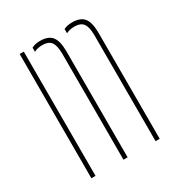

<svg xmlns="http://www.w3.org/2000/svg" viewBox="-149 -704 745 803"><g transform="rotate(-30 224.0 -302.5)"><path d="M60 0V-600H80V0ZM370 0V-514Q369.5 -552.5 357 -568.8Q344.5 -585 316 -585Q291.5 -585 275 -576V-596.5Q283.5 -601 293.8 -603Q304 -605 316 -605Q355 -605 372.2 -584Q389.5 -563 390 -514V0ZM215 0V-514Q214.5 -552.5 202 -568.8Q189.5 -585 161 -585Q149 -585 138.8 -582.8Q128.5 -580.5 120 -576V-596Q128.5 -600.5 138.8 -602.8Q149 -605 161 -605Q200 -605 217.2 -584Q234.5 -563 235 -514V0Z"/></g></svg>

Font: Big Shoulders Stencil Thin
Style: Regular
Weight: 100
Designer: Patric King
Foundry: XO Type Co
Version: Version 2.001